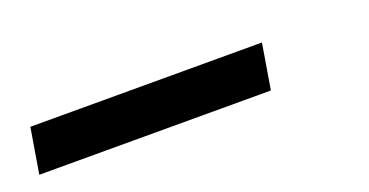

<svg xmlns="http://www.w3.org/2000/svg" viewBox="-22 -126 644 335"><g transform="rotate(-20 300.0 42.0)"><path d="M445 84H15L29 0H459Z"/></g></svg>

Font: Iosevka Medium Extended
Style: Italic
Weight: 500
Width: 7
Italic angle: -9°
Monospace: yes
Designer: Belleve Invis
Foundry: Belleve Invis
Version: Version 32.5.0; ttfautohint (v1.8.4)